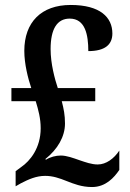

<svg xmlns="http://www.w3.org/2000/svg" viewBox="-20 -744 523 774"><path d="M351 10C406 10 440 -28 461 -59V-137C440 -105 408 -81 374 -81C349 -81 325 -90 301 -98C275 -107 249 -117 225 -117C205 -117 182 -111 165 -100L163 -103C212 -142 242 -193 242 -246C242 -280 237 -305 229 -336H364V-389H213C201 -425 184 -487 184 -546C184 -627 210 -669 261 -669C324 -669 336 -603 336 -538C403 -538 433 -564 433 -609C433 -674 384 -724 265 -724C146 -724 78 -654 78 -539C78 -486 93 -428 106 -389H26V-336H124C135 -300 144 -266 144 -227C144 -147 101 -95 66 -71L43 -54V7L64 -5C95 -21 126 -35 162 -35C193 -35 219 -26 249 -14C277 -3 309 10 351 10Z"/></svg>

Font: Noto Serif Tamil Condensed SemiBold
Style: Regular
Weight: 600
Width: 3
Designer: Indian Type Foundry, Tom Grace, and the Monotype Design Team
Foundry: Monotype Imaging Inc.
Version: Version 2.004